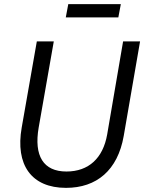

<svg xmlns="http://www.w3.org/2000/svg" viewBox="-20 -900 701 928"><path d="M299 8C447 8 549 -77 578 -243L657 -700H575L498 -250C478 -136 409 -71 301 -71C190 -71 143 -146 167 -284L240 -700H158L85 -284C53 -103 132 8 299 8ZM298 -816H552L564 -880H310Z"/></svg>

Font: Fixel Text 20240404
Style: Italic
Weight: 400
Width: 4
Italic angle: -10°
Designer: AlfaBravo + MacPaw
Foundry: Kyrylo Tkachov, Marchela Mozhyna, Serhii Makarenko, Maria Weinstein, Zakhar Kryvoshyya
Version: Version 1.211;Glyphs 3.2 (3225)